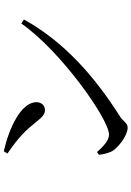

<svg xmlns="http://www.w3.org/2000/svg" viewBox="144 -874 711 1040"><g transform="rotate(-90 500.0 -353.5)"><path d="M330 -18C354 -18 366 -45 389 -59C611 -200 796 -365 915 -580L893 -594C750 -386 377 -119 291 -119C258 -119 225 -153 197 -184L182 -174C183 -154 192 -120 202 -101C223 -68 286 -18 330 -18ZM424 -466C449 -466 467 -485 467 -512C467 -597 322 -662 201 -689L189 -669C280 -607 314 -571 362 -511C387 -479 403 -466 424 -466Z"/></g></svg>

Font: Source Han Serif CN Medium
Style: Regular
Weight: 500
Designer: Ryoko NISHIZUKA 西塚涼子 (kana & ideographs); Frank Grießhammer (Latin, Greek & Cyrillic); Wenlong ZHANG 张文龙 (bopomofo); San
Foundry: Adobe
Version: Version 2.002;hotconv 1.1.0;makeotfexe 2.6.0